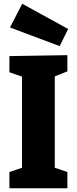

<svg xmlns="http://www.w3.org/2000/svg" viewBox="-20 -1000 408 1020"><path d="M338 -707V-621L271 -594V-109L338 -86V0H30V-86L97 -109V-593L30 -616V-702ZM342 -846 297 -755 33 -854 98 -980Z"/></svg>

Font: Bitter Pro ExtraBold
Style: Regular
Weight: 800
Designer: Sol Matas, and Bitter project Authors
Foundry: Sol Matas
Version: Version 1.010